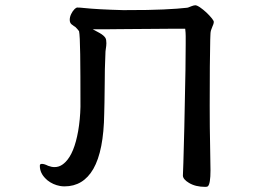

<svg xmlns="http://www.w3.org/2000/svg" viewBox="-20 -670 1040 734"><path d="M277.3 -641.1H276.9Q275.9 -641.1 274.7 -641.1Q273.4 -641.1 271 -639.9Q268.6 -638.7 265.1 -635.3Q257.3 -627.4 252 -616.2Q246.6 -605 246.6 -594.2Q246.6 -583.5 252.9 -577.6Q259.3 -572.3 262.5 -570.3Q265.6 -568.4 266.6 -567.9Q267.6 -567.4 268.3 -566.7Q269 -565.9 269.5 -565.4Q274.9 -560.5 282.2 -550.8Q285.6 -535.2 286.6 -462.9Q287.6 -390.6 287.6 -261.7Q286.6 -214.4 278.8 -168.9Q263.7 -84 230.5 -50.8Q225.1 -45.4 219.7 -41.5Q205.6 -31.2 188.5 -31.2Q177.2 -31.2 164.1 -36.1Q149.4 -43.5 140.1 -43.5Q136.2 -43.5 133.8 -41.5Q132.3 -40 132.3 -36.1Q132.3 -8.8 154.3 12.7L161.6 19.5Q182.6 36.1 209.5 41Q217.8 42.5 226.6 42.5Q298.3 42.5 336.9 -24.4Q376.5 -93.8 378.4 -235.4Q378.4 -252 379.4 -278.3Q380.4 -322.3 380.4 -356.4Q380.4 -390.6 380.9 -405.3Q382.8 -468.3 383.3 -473.4Q383.8 -478.5 384.3 -481.4Q386.7 -495.6 386.7 -504.9Q386.7 -518.1 383.3 -524.4Q377.4 -534.7 359.9 -544.4L334.5 -558.1H386.7Q406.2 -558.1 435.1 -558.6Q463.9 -559.1 499 -559.1Q534.2 -559.1 567.9 -559.6Q601.6 -560.1 631.8 -560.1H688Q689.9 -544.4 689.9 -532.2V-502Q689.9 -457 689 -401.9Q686 -233.4 684.6 -181.2Q680.2 -8.3 679.2 1.5Q679.7 15.6 702.6 29.3Q727.5 44.4 764.6 44.4Q772.5 44.4 774.9 42Q784.7 32.2 784.7 -18.6Q784.7 -52.7 783.2 -115.7Q781.7 -178.7 781.7 -266.6Q781.7 -437.5 783.7 -517.1Q784.2 -526.9 784.2 -531.7Q784.7 -541 784.7 -542.7Q784.7 -544.4 785.2 -547.6Q785.6 -550.8 786.4 -553.2Q787.1 -555.7 788.1 -558.1Q789.6 -563 792 -568.4Q797.4 -579.6 797.4 -585.9Q797.4 -590.3 790.5 -599.1Q770 -624.5 743.7 -642.6Q735.8 -647.5 732.2 -648.7Q728.5 -649.9 727.5 -649.9Q721.2 -649.9 712.6 -646.5Q704.1 -643.1 700 -641.6Q695.8 -640.1 691.9 -640.1Q664.6 -636.7 604 -633.8Q556.6 -631.3 451.2 -631.3Q353.5 -633.8 299.3 -639.6Q286.6 -641.1 277.3 -641.1Z"/></svg>

Font: Bakudai
Style: ExtraLight
Weight: 200
Version: Version 1.48